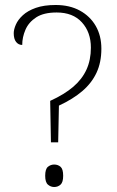

<svg xmlns="http://www.w3.org/2000/svg" viewBox="-20 -744 467 769"><path d="M181 -340Q238 -366 273.5 -396.5Q309 -427 326.5 -465.5Q344 -504 344 -553Q344 -615 308 -654.5Q272 -694 207 -694Q155 -694 125 -674.5Q95 -655 82 -625Q69 -595 69 -564Q54 -564 44.5 -576Q35 -588 35 -611Q35 -626 43.5 -645.5Q52 -665 71.5 -683Q91 -701 123.5 -712.5Q156 -724 203 -724Q259 -724 300 -701.5Q341 -679 363.5 -640Q386 -601 386 -549Q386 -494 366.5 -452.5Q347 -411 309.5 -379Q272 -347 216 -321L213 -174H184ZM197 5Q183 5 172 -4.5Q161 -14 161 -40Q161 -67 172 -76Q183 -85 197 -85Q212 -85 222.5 -76Q233 -67 233 -40Q233 -14 222.5 -4.5Q212 5 197 5Z"/></svg>

Font: Noto Serif Armenian ExtraLight
Style: Regular
Weight: 250
Version: Version 2.007